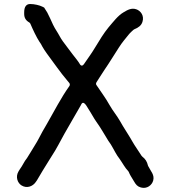

<svg xmlns="http://www.w3.org/2000/svg" viewBox="-20 -738 828 933"><path d="M447.3 -326.7C445.9 -330.4 446.4 -334.6 448.6 -337.9C462.2 -358.4 474.2 -378.8 488.7 -400.1C510.3 -431.2 536.3 -474.3 557.5 -506.8C575.3 -534.8 588.2 -548.1 605.2 -569.8C613.9 -580.6 622 -586.7 628.2 -592.8C629.2 -593.9 630.8 -595 632.4 -595.6C652.7 -603.7 666.5 -614 672.1 -631.4C682.1 -662 663.3 -686 641.6 -693.1C618.9 -700.5 599.9 -690 580.4 -678.2C553 -662.3 530.5 -631.9 506.6 -604C485.2 -578.1 462.3 -541 441.7 -506.6C423.8 -476.3 406 -453.4 388.4 -427.1C376.3 -408.9 367.3 -427.6 367.3 -427.6C358.3 -442.6 346.2 -456.8 334.1 -472.4L310 -504.4C301.4 -515.7 293.3 -526.5 285.9 -536.6C272.3 -555.3 265.5 -571.7 254.6 -588.1C243.8 -604.2 231.1 -630.6 223.5 -649C212.8 -672.9 206.9 -683.2 194.5 -701.3L185.4 -705.8C172.3 -712.4 147.5 -718.5 126.5 -718.5C108.1 -718.5 97.5 -705.5 97.5 -678V-671C97.5 -651.9 105 -638.8 122.3 -628.8C124.3 -627.6 126.4 -625.4 127.5 -622.9C139.3 -595.3 156.9 -557.4 172.1 -534.3C176.8 -528.2 181 -521.5 185.2 -512.6C191 -502.2 199.2 -489.4 208 -477.5C240.3 -434.4 272.7 -386.5 306.5 -347.1L316.6 -335C319.8 -331.2 320.6 -324.5 317.1 -319.7C276.6 -263.4 243.5 -197.4 207.8 -135.7L185.9 -97.9C173.1 -74.6 164.2 -55 149.5 -32.2C134.5 -9 126.7 7 111.4 29.9C111.2 30.2 110.9 30.7 110.6 31C97.3 46.9 90.9 65 75.4 86L69.7 95.4C54.3 121.6 65.2 151.4 85 163.3C111.7 179.5 139.7 166.5 152.8 147.8L159.5 138.3C177.7 106.8 196 77 216.4 44.4L231.5 20.2C253.3 -12.5 273.1 -52 293.1 -88.1C317.3 -131.6 344.6 -176.4 369.1 -220.1C370.5 -222.6 372.2 -224.6 373.4 -227.6C385.2 -257.2 403.7 -217 409.3 -209.1C422.4 -189.5 436.9 -161.7 448.1 -146.4C469.1 -117.5 488 -83.5 506.2 -54.2C523.2 -32.7 537 -1.1 550.3 18.9L560.2 32.7C575.8 54.6 587.4 77.8 602.8 93.2C603.9 94.2 605 95.8 605.6 97.4C611.5 112.2 617.9 121.3 624.7 132.6L630.8 142.7C640.4 159.6 647.9 168.3 664.4 173C694.4 181.4 718.5 161.6 724.4 139.3C731.8 111.6 713 94.9 699.8 68.6C699.5 67.9 699 66.7 698.8 65.8C694.7 47.6 686.1 34.2 672.5 24C668.4 20.9 664.8 14.7 662.3 10.5C650.3 -8.8 636.4 -27.3 624.1 -48.9C609.7 -74.8 592.6 -100 577.2 -125.6L563.2 -149.7C547.7 -176.9 529.4 -197.6 512.1 -227.9C492.3 -263.8 469.7 -292.6 447.3 -326.7Z"/></svg>

Font: Smoothie
Style: Light
Weight: 400
Foundry: Cannot Into Space Fonts
Version: Version 0.8